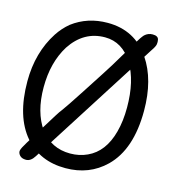

<svg xmlns="http://www.w3.org/2000/svg" viewBox="-100 -710 717 812"><g transform="rotate(15 258.5 -304.5)"><path d="M73 -50Q73 -50 113 -115Q153 -180 160 -191Q167 -202 172 -209.5Q177 -217 182 -223Q197 -243 247 -320Q325 -440 337 -460Q349 -480 358 -495Q364 -506 406 -575Q423 -604 434 -616Q449 -630 469 -630Q493 -630 496 -614Q498 -605 496.5 -594.5Q495 -584 481 -564L125 -5Q109 21 88 21Q88 21 88 21Q69 21 60 10.5Q51 0 53 -10.5Q55 -21 73 -50ZM108 -108ZM45 0ZM400 -492Q354 -566 278 -566Q185 -566 129 -481Q81 -404 81 -295Q81 -186 129 -118Q179 -53 261 -53Q302 -53 336 -69Q406 -101 431 -195Q444 -243 444 -303Q444 -419 400 -492ZM8 -302Q8 -428 69 -522Q90 -554 119 -578Q185 -628 273 -628Q393 -628 458 -531Q517 -444 517 -308Q517 -139 432 -56Q362 12 258 12Q146 12 80 -64Q8 -147 8 -302Z"/></g></svg>

Font: Scratch Savers
Style: Book
Weight: 400
Designer: Pablo Impallari, Rodrigo Fuenzalida, Brenda Gallo
Foundry: Pablo Impallari, Rodrigo Fuenzalida, Brenda Gallo
Version: Version 4.0b1